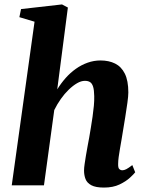

<svg xmlns="http://www.w3.org/2000/svg" viewBox="-20 -837 661 867"><path d="M449.5 10Q412 10 392.5 -0.5Q373 -11 366.2 -28.5Q359.5 -46 359.5 -67Q359.5 -78.5 362 -95.5Q364.5 -112.5 367.8 -133Q371 -153.5 375.2 -175.2Q379.5 -197 383 -217Q386.5 -238 390.5 -261.8Q394.5 -285.5 398 -310.2Q401.5 -335 403.8 -358.8Q406 -382.5 405.5 -403Q405 -430.5 400.5 -445.2Q396 -460 387 -466Q378 -472 363.5 -472Q346.5 -472 328 -461.2Q309.5 -450.5 290.5 -432.2Q271.5 -414 254.8 -390.2Q238 -366.5 225 -340L178.5 0H33L136 -739L67.5 -759.5L75 -796L260 -817L286.5 -803L238.5 -433.5Q255.5 -461 276.5 -484.8Q297.5 -508.5 322.5 -526.2Q347.5 -544 375.8 -554Q404 -564 434 -564Q471.5 -564 499.8 -550Q528 -536 543.8 -504.2Q559.5 -472.5 559.5 -419.5Q559.5 -403 555.2 -372.2Q551 -341.5 545.5 -307.8Q540 -274 535.5 -247Q532.5 -228 529 -207.5Q525.5 -187 522 -167Q518.5 -147 516 -128.8Q513.5 -110.5 513.5 -96.5Q513 -78.5 519 -73.2Q525 -68 531.5 -68Q540.5 -68 550.2 -73Q560 -78 577.5 -91.5L590.5 -59Q585 -51.5 567 -34.8Q549 -18 519.8 -4Q490.5 10 449.5 10Z"/></svg>

Font: Merriweather 28pt ExtraBold
Style: Italic
Weight: 800
Italic angle: -7.8°
Version: Version 2.101